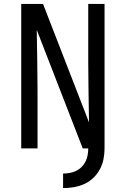

<svg xmlns="http://www.w3.org/2000/svg" viewBox="-20 -755 640 977"><path d="M301 202V128Q318 128 335 125Q352 122 367.5 114.5Q383 107 395.5 94.5Q408 82 415.5 66.5Q423 51 426 34Q429 17 429 0H401L167 -603Q168 -526 169.5 -448.5Q171 -371 171 -294V0H88V-735H199L433 -132Q432 -209 430.5 -286.5Q429 -364 429 -441V-735H512V0Q512 28 506.5 55.5Q501 83 488 107Q475 131 454.5 150.5Q434 170 408.5 181.5Q383 193 355.5 197.5Q328 202 301 202Z"/></svg>

Font: Zed Mono Extended
Style: Regular
Weight: 400
Width: 7
Monospace: yes
Designer: Belleve Invis
Foundry: Belleve Invis
Version: Version 1.0.0; ttfautohint (v1.8.4)